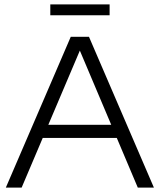

<svg xmlns="http://www.w3.org/2000/svg" viewBox="-20 -856 729 876"><path d="M78.7 0H6.6L302.8 -688H386L682.2 0H608.7L344.3 -625.2ZM158.8 -226.7V-286.5H525.1V-226.7ZM209.5 -835.9H480.1V-786.4H209.5Q209.5 -786.4 209.5 -793.9Q209.5 -801.4 209.5 -811.1Q209.5 -820.9 209.5 -828.4Q209.5 -835.9 209.5 -835.9Z"/></svg>

Font: Roundo Variable
Style: Regular
Weight: 200
Designer: Shiva Nallaperumal
Foundry: Indian Type Foundry
Version: Version 2.000